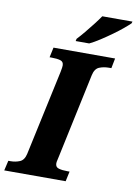

<svg xmlns="http://www.w3.org/2000/svg" viewBox="-123 -995 754 1059"><g transform="rotate(10 254.0 -465.5)"><path d="M-23 0 -10 -56H2Q30 -56 54 -66Q78 -76 86 -112L189 -590Q192 -605 193 -613.5Q194 -622 194 -626Q194 -647 175.5 -652.5Q157 -658 127 -658H115L127 -714H472L461 -658H448Q418 -658 393.5 -648Q369 -638 361 -600L262 -135Q259 -119 256 -107.5Q253 -96 253 -88Q253 -67 272.5 -61.5Q292 -56 321 -56H333L321 0ZM241 -771 244 -784Q262 -803 283.5 -829Q305 -855 326 -882Q347 -909 362 -931H531L528 -921Q516 -909 492 -889Q468 -869 437.5 -847Q407 -825 375.5 -804.5Q344 -784 317 -771Z"/></g></svg>

Font: Noto Serif SemiCondensed ExtraBold
Style: Italic
Weight: 800
Width: 4
Italic angle: -12°
Designer: Monotype Design Team
Foundry: Monotype Imaging Inc.
Version: Version 2.014; ttfautohint (v1.8.4.7-5d5b)